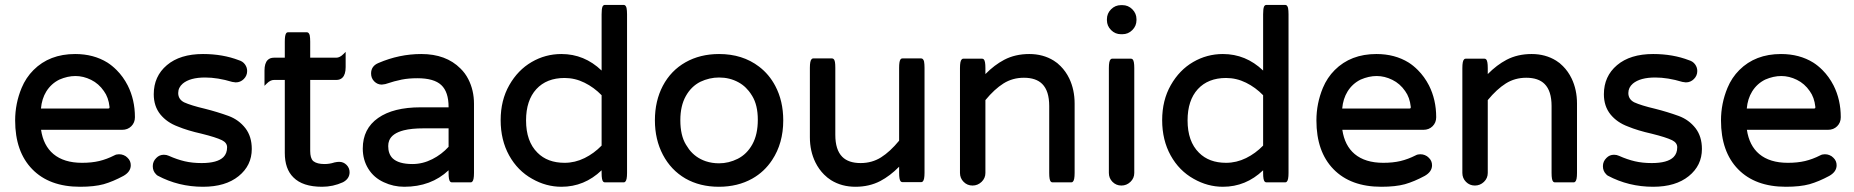

<svg xmlns="http://www.w3.org/2000/svg" viewBox="-20 -730 7407 767"><path d="M411.1 -296.4Q415 -296.4 416.3 -297.6Q417.5 -298.8 417.5 -300.8Q417.5 -302.7 417.5 -303.2Q413.6 -340.8 395 -366.2Q374.5 -396 343.8 -411.1Q313 -426.3 281.5 -426.3Q250 -426.3 217.3 -412.1Q184.6 -396 165 -364.7Q147 -335.4 143.6 -296.4ZM40.5 -249Q40.5 -316.4 66.4 -378.9Q83.5 -419.9 113.8 -450.2Q177.7 -514.2 280.3 -514.2Q354 -514.2 409.2 -480Q428.2 -467.8 445.8 -450.2Q472.2 -423.8 490.2 -388.7Q519 -331.5 519 -261.7Q519 -240.2 504.6 -225.8Q490.2 -211.4 467.8 -211.4H144Q153.3 -148.4 193.4 -114.7Q235.4 -79.6 307.6 -79.6Q346.2 -79.6 376.2 -86.7Q406.2 -93.8 437 -109.4Q444.8 -113.8 455.3 -113.8Q465.8 -113.8 473.6 -110.4Q482.9 -106.9 489.7 -99.6Q502.4 -87.4 502.4 -69.8Q502.4 -43.9 473.1 -27.3Q431.6 -4.9 394 5.9Q356.4 16.1 299.8 16.1Q177.2 16.1 108.9 -54Q40.5 -124 40.5 -249Z M604.5 -99.1Q616.7 -111.8 634.8 -111.8Q645.5 -111.8 654.8 -107.4Q687.5 -92.8 718 -85.7Q748.5 -78.6 785.2 -78.6Q848.6 -78.6 872.6 -102.5Q887.2 -117.2 887.2 -141.6Q887.2 -159.7 866.7 -169.9Q842.8 -181.6 785.6 -195.8Q729 -208.5 690.4 -224.6Q647 -240.7 620.6 -272.9Q594.2 -305.7 594.2 -353.5Q594.2 -425.3 646.7 -469.7Q699.2 -514.2 791 -514.2Q870.1 -514.2 934.6 -489.3Q949.7 -484.9 958.5 -472.9Q967.3 -460.9 967.3 -446.3Q967.3 -427.7 953.9 -414.3Q940.4 -400.9 921.9 -400.9H921.4L907.7 -402.8Q849.6 -420.4 799.3 -420.4Q739.3 -420.4 710 -396Q691.9 -380.4 691.9 -358.4Q691.9 -333.5 715.3 -321.3Q743.2 -308.6 799.3 -295.4Q847.7 -283.2 893.6 -266.6Q934.1 -251.5 960.4 -217.8Q985.8 -184.6 985.8 -134.8Q985.8 -68.8 933.3 -26.4Q880.9 16.1 791 16.1Q692.9 16.1 609.9 -28.3Q606.4 -30.3 603 -34.2Q590.3 -46.9 590.3 -66.2Q590.3 -85.4 604.5 -99.1Z M1376.5 -42Q1376.5 -16.1 1350.1 -2Q1310.5 16.1 1266.6 16.1Q1189 16.1 1151.9 -21.5Q1117.7 -55.2 1117.7 -119.1V-410.6H1074.2Q1060.1 -410.6 1045.9 -396.5L1036.6 -387.2V-448.2Q1036.6 -477.5 1049.3 -490.2Q1058.6 -499.5 1074.2 -499.5H1117.7V-563.5Q1117.7 -588.4 1122.6 -596.2Q1125.5 -601.1 1130.9 -601.1H1206.1Q1210 -601.1 1212.9 -597.9Q1215.8 -594.7 1217.3 -588.9Q1219.2 -578.6 1219.2 -563.5V-499.5H1323.2Q1337.4 -499.5 1351.6 -513.7L1360.8 -522.9V-461.9Q1360.8 -432.6 1348.1 -419.9Q1338.9 -410.6 1323.2 -410.6H1219.2V-127Q1219.2 -98.6 1230.5 -87.4L1232.9 -85.4Q1247.1 -74.7 1276.4 -74.7Q1295.9 -74.7 1314.5 -80.6H1314.9L1315.9 -81.1Q1327.6 -83.5 1335 -83.5Q1352.1 -83.5 1364.3 -71.3Q1376.5 -59.1 1376.5 -42Z M1772 -217.3H1671.9Q1624.5 -217.3 1593.3 -209.5Q1545.9 -197.3 1534.7 -168.5Q1530.8 -158.7 1530.8 -146.5Q1530.8 -115.7 1547.9 -98.1Q1571.8 -74.7 1627.9 -74.7Q1668.5 -74.7 1707 -94.2Q1744.6 -113.3 1772 -143.6ZM1429.2 -136.7Q1429.2 -215.8 1490.7 -258.8Q1551.3 -301.3 1660.2 -301.3H1772V-302.7Q1772 -362.8 1742.9 -390.1Q1713.9 -417.5 1647.5 -417.5Q1612.8 -417.5 1585 -412.1Q1557.1 -406.7 1519 -394L1505.4 -392.1H1504.9Q1487.8 -392.1 1475.1 -404.8Q1462.4 -417.5 1462.4 -436.5Q1462.4 -466.3 1492.2 -478.5Q1575.2 -514.2 1663.1 -514.2Q1761.7 -514.2 1819.3 -456.5Q1838.4 -438 1850.6 -414.1Q1873.5 -369.6 1873.5 -315.4V-39.1Q1873.5 -10.7 1866.7 -4.4Q1864.3 -1.5 1860.4 -1.5H1785.2Q1781.2 -1.5 1778.3 -4.4Q1772 -10.7 1772 -39.1V-49.8Q1702.1 16.1 1594.7 16.1Q1551.8 16.1 1513.2 -2Q1473.6 -20 1451.4 -55.7Q1429.2 -91.3 1429.2 -136.7Z M2235.4 -418.5Q2163.6 -418.5 2122.6 -374Q2081.5 -329.1 2081.5 -249Q2081.5 -165 2127 -120.1Q2167 -79.6 2235.4 -79.6Q2276.9 -79.6 2315.4 -98.6Q2353 -117.2 2383.3 -148.4V-349.6Q2353 -380.9 2314.9 -399.7Q2276.9 -418.5 2235.4 -418.5ZM2014.6 -390.1Q2048.8 -450.2 2103.8 -482.2Q2158.7 -514.2 2222.7 -514.2Q2314.5 -514.2 2383.3 -448.2V-672.9Q2383.3 -694.3 2386.7 -703.1Q2387.7 -705.6 2390.1 -708Q2392.6 -710.4 2396.5 -710.4H2471.7Q2475.6 -710.4 2478.5 -707.3Q2481.4 -704.1 2482.9 -698.2Q2484.9 -688 2484.9 -672.9V-39.1Q2484.9 -10.7 2478 -4.4Q2475.6 -1.5 2471.7 -1.5H2396.5Q2392.6 -1.5 2389.6 -4.4Q2383.3 -10.7 2383.3 -39.1V-49.8Q2314.5 16.1 2222.7 16.1Q2161.6 16.1 2106 -15.6Q2047.9 -47.9 2013.9 -109.1Q1980 -170.4 1980 -250Q1980 -329.6 2014.6 -390.1Z M2984.9 -346.7Q2977.1 -359.4 2971.2 -366.5Q2965.3 -373.5 2959.5 -379.4Q2946.8 -392.1 2929.7 -401.4Q2895 -420.4 2852.5 -420.4Q2814 -420.4 2777.8 -403.3Q2741.2 -384.8 2719.7 -346.2Q2697.8 -307.1 2697.8 -250Q2697.8 -189 2720.2 -152.3Q2727.1 -141.1 2732.4 -133.8Q2757.8 -100.1 2799.3 -85.9Q2824.2 -77.6 2852.5 -77.6Q2891.1 -77.6 2927.2 -95.7Q2963.9 -114.3 2985.6 -153.6Q3007.3 -192.9 3007.3 -251.5Q3007.3 -310.1 2984.9 -346.7ZM2627.9 -387.2Q2660.2 -448.2 2718.5 -481.2Q2776.9 -514.2 2852.5 -514.2Q2946.3 -514.2 3012.2 -463.9Q3052.7 -433.1 3077.1 -386.7Q3108.9 -326.7 3108.9 -249Q3108.9 -157.7 3064.5 -90.8Q3033.7 -43.9 2985.4 -16.6Q2927.2 16.1 2851.6 16.1Q2775.9 16.1 2717.8 -17.1Q2660.2 -50.8 2628.2 -111.6Q2596.2 -172.4 2596.2 -249.5Q2596.2 -326.7 2627.9 -387.2Z M3215.3 -181.6V-459Q3215.3 -487.3 3222.2 -493.7Q3224.6 -496.6 3228.5 -496.6H3303.7Q3307.6 -496.6 3310.1 -494.1Q3312.5 -491.7 3313.5 -489Q3314.5 -486.3 3315.4 -482.4Q3316.9 -474.1 3316.9 -459V-191.4Q3316.9 -131.3 3344.7 -103.5Q3369.6 -78.6 3418 -78.6Q3463.4 -78.6 3499.5 -101.3Q3535.6 -124 3571.8 -168V-459Q3571.8 -483.9 3576.7 -491.7Q3579.6 -496.6 3585 -496.6H3660.2Q3664.1 -496.6 3667 -493.4Q3669.9 -490.2 3671.4 -484.4Q3673.3 -474.1 3673.3 -459V-40Q3673.3 -11.7 3666.5 -5.4Q3664.1 -2.4 3660.2 -2.4H3585Q3581.1 -2.4 3578.1 -5.4Q3571.8 -11.7 3571.8 -40V-64Q3535.6 -27.3 3496.6 -6.8Q3452.6 16.1 3397.5 16.1Q3342.3 16.1 3299.8 -10.3Q3285.2 -19.5 3272 -32.7Q3251 -53.7 3237.3 -81.5Q3215.3 -126.5 3215.3 -181.6Z M3814.9 -39.1V-458Q3814.9 -486.3 3821.8 -492.7Q3824.2 -495.6 3828.1 -495.6H3903.3Q3907.2 -495.6 3910.2 -492.7Q3916.5 -486.3 3916.5 -458V-434.1Q3952.6 -470.7 3991.7 -491.2Q4035.6 -514.2 4091.8 -514.2Q4147 -514.2 4189.5 -487.8Q4204.1 -479 4216.8 -465.8Q4237.8 -444.8 4251.5 -416.5Q4272.9 -371.6 4272.9 -316.4V-39.1Q4272.9 -10.7 4266.1 -4.4Q4263.7 -1.5 4259.8 -1.5H4184.6Q4180.7 -1.5 4177.7 -4.4Q4171.4 -10.7 4171.4 -39.1V-306.6Q4171.4 -366.7 4143.6 -394.5Q4118.7 -419.4 4070.3 -419.4Q4024.9 -419.4 3988.8 -396.7Q3952.6 -374 3916.5 -330.1V-39.1Q3916.5 -18.1 3901.1 -3.4Q3885.7 11.2 3865 11.2Q3844.2 11.2 3829.6 -3.4Q3814.9 -18.1 3814.9 -39.1Z M4409.7 -39.1V-458Q4409.7 -486.3 4416.5 -492.7Q4418.9 -495.6 4422.9 -495.6H4498Q4502 -495.6 4504.9 -492.7Q4511.2 -486.3 4511.2 -458V-39.1Q4511.2 -18.1 4495.8 -3.4Q4480.5 11.2 4459.7 11.2Q4439 11.2 4424.3 -3.4Q4409.7 -18.1 4409.7 -39.1ZM4401.9 -649.4V-653.3Q4401.9 -676.3 4418.5 -692.9Q4435.1 -709.5 4458 -709.5H4463.9Q4486.8 -709.5 4503.4 -692.9Q4520 -676.3 4520 -653.3V-649.4Q4520 -626.5 4503.4 -609.9Q4486.8 -593.3 4463.9 -593.3H4458Q4435.1 -593.3 4418.5 -609.9Q4401.9 -626.5 4401.9 -649.4Z M4877.9 -418.5Q4806.2 -418.5 4765.1 -374Q4724.1 -329.1 4724.1 -249Q4724.1 -165 4769.5 -120.1Q4809.6 -79.6 4877.9 -79.6Q4919.4 -79.6 4958 -98.6Q4995.6 -117.2 5025.9 -148.4V-349.6Q4995.6 -380.9 4957.5 -399.7Q4919.4 -418.5 4877.9 -418.5ZM4657.2 -390.1Q4691.4 -450.2 4746.3 -482.2Q4801.3 -514.2 4865.2 -514.2Q4957 -514.2 5025.9 -448.2V-672.9Q5025.9 -694.3 5029.3 -703.1Q5030.3 -705.6 5032.7 -708Q5035.2 -710.4 5039.1 -710.4H5114.3Q5118.2 -710.4 5121.1 -707.3Q5124 -704.1 5125.5 -698.2Q5127.4 -688 5127.4 -672.9V-39.1Q5127.4 -10.7 5120.6 -4.4Q5118.2 -1.5 5114.3 -1.5H5039.1Q5035.2 -1.5 5032.2 -4.4Q5025.9 -10.7 5025.9 -39.1V-49.8Q4957 16.1 4865.2 16.1Q4804.2 16.1 4748.5 -15.6Q4690.4 -47.9 4656.5 -109.1Q4622.6 -170.4 4622.6 -250Q4622.6 -329.6 4657.2 -390.1Z M5609.4 -296.4Q5613.3 -296.4 5614.5 -297.6Q5615.7 -298.8 5615.7 -300.8Q5615.7 -302.7 5615.7 -303.2Q5611.8 -340.8 5593.3 -366.2Q5572.8 -396 5542 -411.1Q5511.2 -426.3 5479.7 -426.3Q5448.2 -426.3 5415.5 -412.1Q5382.8 -396 5363.3 -364.7Q5345.2 -335.4 5341.8 -296.4ZM5238.8 -249Q5238.8 -316.4 5264.6 -378.9Q5281.7 -419.9 5312 -450.2Q5376 -514.2 5478.5 -514.2Q5552.2 -514.2 5607.4 -480Q5626.5 -467.8 5644 -450.2Q5670.4 -423.8 5688.5 -388.7Q5717.3 -331.5 5717.3 -261.7Q5717.3 -240.2 5702.9 -225.8Q5688.5 -211.4 5666 -211.4H5342.3Q5351.6 -148.4 5391.6 -114.7Q5433.6 -79.6 5505.9 -79.6Q5544.4 -79.6 5574.5 -86.7Q5604.5 -93.8 5635.3 -109.4Q5643.1 -113.8 5653.6 -113.8Q5664.1 -113.8 5671.9 -110.4Q5681.2 -106.9 5688 -99.6Q5700.7 -87.4 5700.7 -69.8Q5700.7 -43.9 5671.4 -27.3Q5629.9 -4.9 5592.3 5.9Q5554.7 16.1 5498 16.1Q5375.5 16.1 5307.1 -54Q5238.8 -124 5238.8 -249Z M5821.8 -39.1V-458Q5821.8 -486.3 5828.6 -492.7Q5831.1 -495.6 5835 -495.6H5910.2Q5914.1 -495.6 5917 -492.7Q5923.3 -486.3 5923.3 -458V-434.1Q5959.5 -470.7 5998.5 -491.2Q6042.5 -514.2 6098.6 -514.2Q6153.8 -514.2 6196.3 -487.8Q6210.9 -479 6223.6 -465.8Q6244.6 -444.8 6258.3 -416.5Q6279.8 -371.6 6279.8 -316.4V-39.1Q6279.8 -10.7 6272.9 -4.4Q6270.5 -1.5 6266.6 -1.5H6191.4Q6187.5 -1.5 6184.6 -4.4Q6178.2 -10.7 6178.2 -39.1V-306.6Q6178.2 -366.7 6150.4 -394.5Q6125.5 -419.4 6077.1 -419.4Q6031.7 -419.4 5995.6 -396.7Q5959.5 -374 5923.3 -330.1V-39.1Q5923.3 -18.1 5908 -3.4Q5892.6 11.2 5871.8 11.2Q5851.1 11.2 5836.4 -3.4Q5821.8 -18.1 5821.8 -39.1Z M6397.5 -99.1Q6409.7 -111.8 6427.7 -111.8Q6438.5 -111.8 6447.8 -107.4Q6480.5 -92.8 6511 -85.7Q6541.5 -78.6 6578.1 -78.6Q6641.6 -78.6 6665.5 -102.5Q6680.2 -117.2 6680.2 -141.6Q6680.2 -159.7 6659.7 -169.9Q6635.7 -181.6 6578.6 -195.8Q6522 -208.5 6483.4 -224.6Q6439.9 -240.7 6413.6 -272.9Q6387.2 -305.7 6387.2 -353.5Q6387.2 -425.3 6439.7 -469.7Q6492.2 -514.2 6584 -514.2Q6663.1 -514.2 6727.5 -489.3Q6742.7 -484.9 6751.5 -472.9Q6760.3 -460.9 6760.3 -446.3Q6760.3 -427.7 6746.8 -414.3Q6733.4 -400.9 6714.8 -400.9H6714.4L6700.7 -402.8Q6642.6 -420.4 6592.3 -420.4Q6532.2 -420.4 6502.9 -396Q6484.9 -380.4 6484.9 -358.4Q6484.9 -333.5 6508.3 -321.3Q6536.1 -308.6 6592.3 -295.4Q6640.6 -283.2 6686.5 -266.6Q6727.1 -251.5 6753.4 -217.8Q6778.8 -184.6 6778.8 -134.8Q6778.8 -68.8 6726.3 -26.4Q6673.8 16.1 6584 16.1Q6485.8 16.1 6402.8 -28.3Q6399.4 -30.3 6396 -34.2Q6383.3 -46.9 6383.3 -66.2Q6383.3 -85.4 6397.5 -99.1Z M7225.6 -296.4Q7229.5 -296.4 7230.7 -297.6Q7231.9 -298.8 7231.9 -300.8Q7231.9 -302.7 7231.9 -303.2Q7228 -340.8 7209.5 -366.2Q7189 -396 7158.2 -411.1Q7127.4 -426.3 7095.9 -426.3Q7064.5 -426.3 7031.7 -412.1Q6999 -396 6979.5 -364.7Q6961.4 -335.4 6958 -296.4ZM6855 -249Q6855 -316.4 6880.9 -378.9Q6897.9 -419.9 6928.2 -450.2Q6992.2 -514.2 7094.7 -514.2Q7168.5 -514.2 7223.6 -480Q7242.7 -467.8 7260.3 -450.2Q7286.6 -423.8 7304.7 -388.7Q7333.5 -331.5 7333.5 -261.7Q7333.5 -240.2 7319.1 -225.8Q7304.7 -211.4 7282.2 -211.4H6958.5Q6967.8 -148.4 7007.8 -114.7Q7049.8 -79.6 7122.1 -79.6Q7160.6 -79.6 7190.7 -86.7Q7220.7 -93.8 7251.5 -109.4Q7259.3 -113.8 7269.8 -113.8Q7280.3 -113.8 7288.1 -110.4Q7297.4 -106.9 7304.2 -99.6Q7316.9 -87.4 7316.9 -69.8Q7316.9 -43.9 7287.6 -27.3Q7246.1 -4.9 7208.5 5.9Q7170.9 16.1 7114.3 16.1Q6991.7 16.1 6923.3 -54Q6855 -124 6855 -249Z"/></svg>

Font: YuPearl-Medium
Style: Medium
Weight: 500
Designer: Max Yao
Foundry: Max-Everyday
Version: Version 1.011; ttfautohint (v1.8.3)